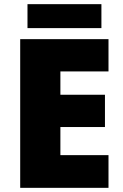

<svg xmlns="http://www.w3.org/2000/svg" viewBox="-20 -902 589 922"><path d="M501 0H77V-714H501V-559H270V-447H484V-292H270V-157H501ZM467 -882V-767H112V-882Z"/></svg>

Font: Noto Sans Hebrew Black
Style: Regular
Weight: 900
Designer: Monotype Design Team
Foundry: Monotype Imaging Inc.
Version: Version 2.003